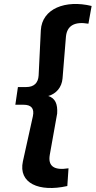

<svg xmlns="http://www.w3.org/2000/svg" viewBox="-20 -714 480 964"><path d="M318 220 324 131C250 143 220 119 230 63L267 -144C270 -191 258 -221 222 -232C262 -243 290 -275 294 -320L311 -529C316 -585 354 -607 424 -595L440 -684C309 -716 191 -671 185 -562L174 -336C172 -297 150 -277 112 -277H70L57 -188H99C135 -188 154 -171 145 -130L95 96C71 206 176 252 318 220Z"/></svg>

Font: Ronzino Bold
Style: Italic
Weight: 700
Italic angle: -8°
Designer: Nunzio Mazzaferro
Foundry: Collletttivo
Version: Version 1.000;Glyphs 3.3 (3337)